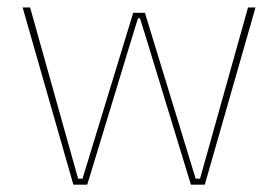

<svg xmlns="http://www.w3.org/2000/svg" viewBox="-20 -506 762 526"><path d="M181 0 42 -485.5H62.5L194 -16.5H206L345 -471H377L516 -16.5H528L659.5 -485.5H680L541 0H503L387.5 -378.5L363.5 -456H358L334 -378L219 0Z"/></svg>

Font: Anek Telugu Medium Thin
Style: Regular
Weight: 250
Version: Version 1.003